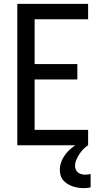

<svg xmlns="http://www.w3.org/2000/svg" viewBox="-20 -755 540 998"><path d="M70 0V-735H438V-655H160V-422H382V-342H160V-80H438V0ZM415 223Q400 223 385.5 220.5Q371 218 357.5 213.5Q344 209 331 201Q318 193 308.5 182Q299 171 295 156.5Q291 142 291 128Q291 99 304.5 72.5Q318 46 339 26Q360 6 385 -8.5Q410 -23 438 -32V0Q424 9 412.5 21Q401 33 392 47Q383 61 376.5 76.5Q370 92 370 108Q370 118 374 127Q378 136 386 142Q394 148 403.5 150.5Q413 153 423 153Q430 153 437 152Q444 151 451 149V219Q442 221 433 222Q424 223 415 223Z"/></svg>

Font: Iosevka Term Medium
Style: Regular
Weight: 500
Monospace: yes
Designer: Belleve Invis
Foundry: Belleve Invis
Version: Version 26.3.1